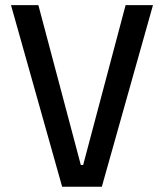

<svg xmlns="http://www.w3.org/2000/svg" viewBox="-20 -713 626 733"><path d="M217.3 0 22 -693.4H126.5L288.6 -83H297.4L459.5 -693.4H564L368.7 0Z"/></svg>

Font: CaskaydiaCove NFP
Style: Regular
Weight: 400
Designer: Aaron Bell
Foundry: Saja Typeworks
Version: Version 2111.001; VTT 6.35;Nerd Fonts 3.1.1